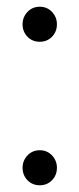

<svg xmlns="http://www.w3.org/2000/svg" viewBox="-20 -545 236 570"><path d="M98 5Q76 5 61.5 -10Q47 -25 47 -47Q47 -68 61.5 -83.5Q76 -99 98 -99Q120 -99 134.5 -83.5Q149 -68 149 -47Q149 -25 134.5 -10Q120 5 98 5ZM98 -421Q76 -421 61.5 -436Q47 -451 47 -473Q47 -494 61.5 -509.5Q76 -525 98 -525Q120 -525 134.5 -509.5Q149 -494 149 -473Q149 -451 134.5 -436Q120 -421 98 -421Z"/></svg>

Font: DM Sans 12pt Light
Style: Regular
Weight: 300
Version: Version 4.004;gftools[0.9.30]